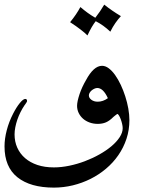

<svg xmlns="http://www.w3.org/2000/svg" viewBox="-20 -728 680 849"><path d="M498.5 -224.1Q496.1 -222.7 493.7 -220.7Q491.2 -218.8 488.3 -216.6Q485.4 -214.4 481.4 -210.9Q464.4 -193.8 448.5 -187Q432.6 -180.2 412.1 -180.2Q393.1 -180.2 376.2 -186.3Q359.4 -192.4 347.2 -203.1Q335 -213.9 327.9 -228.5Q320.8 -243.2 320.8 -260.3Q320.8 -269.5 323.7 -283Q326.7 -296.4 331.8 -311.8Q336.9 -327.1 344.2 -343Q351.6 -358.9 359.9 -373Q394 -437 431.2 -437Q446.3 -437 460.9 -426Q475.6 -415 489 -396.2Q502.4 -377.4 513.9 -353Q525.4 -328.6 533.9 -302Q542.5 -275.4 547.4 -248Q552.2 -220.7 552.2 -196.8Q552.2 -153.3 539.3 -114.3Q526.4 -75.2 503.4 -42Q480.5 -8.8 449 17.8Q417.5 44.4 380.4 63Q343.3 81.5 302 91.6Q260.7 101.6 218.3 101.6Q114.3 101.6 57.1 55.9Q0 10.3 0 -80.6Q0 -114.3 9.8 -151.9Q19.5 -189.5 38.1 -225.6Q53.2 -254.9 67.9 -272.7Q82.5 -290.5 91.8 -290.5Q95.7 -290.5 97.7 -288.1Q99.6 -285.6 99.6 -282.2Q99.6 -280.8 99.4 -279.5Q99.1 -278.3 97.9 -276.4Q96.7 -274.4 94.5 -271Q92.3 -267.6 87.9 -261.7Q78.6 -248 70.6 -231.9Q62.5 -215.8 56.6 -198.7Q50.8 -181.6 47.6 -165Q44.4 -148.4 44.4 -133.8Q44.4 -101.6 56.4 -75Q68.4 -48.3 90.8 -28.8Q113.3 -9.3 145.5 1.5Q177.7 12.2 218.3 12.2Q251 12.2 286.1 4.9Q321.3 -2.4 355 -15.1Q388.7 -27.8 419.2 -44.9Q449.7 -62 472.7 -81.3Q495.6 -100.6 509 -121.1Q522.5 -141.6 522.5 -161.1Q522.5 -169.4 520 -180.2Q517.6 -190.9 513.9 -200.7Q510.3 -210.4 506.1 -217.3Q502 -224.1 498.5 -224.1ZM457 -293.9Q436.5 -338.9 410.2 -338.9Q404.3 -338.9 397.7 -335.9Q391.1 -333 385.5 -328.4Q379.9 -323.7 376.5 -317.9Q373 -312 373 -306.2Q373 -294.9 384.3 -286.6Q395.5 -278.3 412.1 -278.3Q435.5 -278.3 457 -293.9ZM335.4 -696.8Q352.1 -682.6 367.2 -671.6Q382.3 -660.6 401.4 -649.4Q412.6 -663.6 422.1 -677.7Q431.6 -691.9 440.9 -707.5Q458.5 -693.4 476.3 -681.2Q494.1 -668.9 514.6 -656.7Q502 -643.1 490.2 -626.2Q478.5 -609.4 467.8 -587.9Q437 -617.2 403.3 -634.3Q395 -624 385.7 -608.2Q376.5 -592.3 366.7 -571.3Q357.4 -581.1 337.6 -596.4Q317.9 -611.8 290 -629.9Q318.4 -664.6 335.4 -696.8Z"/></svg>

Font: HM XNiloofar
Style: Regular
Weight: 400
Designer: Hossein Movahhedian
Version: Version 2.8, 2015